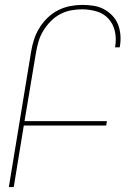

<svg xmlns="http://www.w3.org/2000/svg" viewBox="-20 -763 540 783"><path d="M16 0 107 -553Q111 -578 119 -602.5Q127 -627 141 -649.5Q155 -672 174 -690.5Q193 -709 216.5 -721Q240 -733 265.5 -738Q291 -743 315 -743Q339 -743 361.5 -739.5Q384 -736 403 -726Q422 -716 437.5 -700Q453 -684 461 -664Q469 -644 471 -621Q473 -598 469 -575L468 -570H449L450 -575Q455 -606 448.5 -635.5Q442 -665 422.5 -686.5Q403 -708 374 -716.5Q345 -725 314 -725Q292 -725 268.5 -720.5Q245 -716 224 -704.5Q203 -693 186 -675.5Q169 -658 156.5 -637.5Q144 -617 137.5 -595Q131 -573 127 -550L80 -269H416L413 -251H77L36 0Z"/></svg>

Font: Iosevka Thin
Style: Italic
Weight: 100
Italic angle: -9°
Monospace: yes
Designer: Belleve Invis
Foundry: Belleve Invis
Version: Version 32.5.0; ttfautohint (v1.8.4)